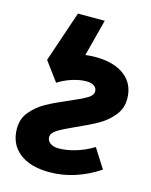

<svg xmlns="http://www.w3.org/2000/svg" viewBox="-113 -807 700 893"><g transform="rotate(15 237.0 -360.5)"><path d="M150 -734H279L233 -557Q257 -560 282 -560Q371 -560 422.5 -520.5Q474 -481 474 -409Q474 -363 445 -328Q416 -293 376 -270.5Q336 -248 275 -221Q219 -196 194 -180Q169 -164 169 -145Q169 -127 184.5 -116Q200 -105 225 -105Q263 -105 306.5 -118Q350 -131 391 -156L450 -63Q335 13 212 13Q118 13 66 -29Q14 -71 14 -145Q14 -193 43.5 -227.5Q73 -262 113 -284Q153 -306 217 -333Q271 -356 296 -371Q321 -386 321 -404Q321 -421 307.5 -430.5Q294 -440 270 -440Q239 -440 202.5 -428.5Q166 -417 135 -397L67 -489Z"/></g></svg>

Font: Nebula Sans Bold
Style: Regular
Weight: 700
Italic angle: -9°
Designer: Paul D. Hunt for Adobe (as Source Sans)
Foundry: Nebula Entertainment & Broadcasting LLC
Version: Version 1.010